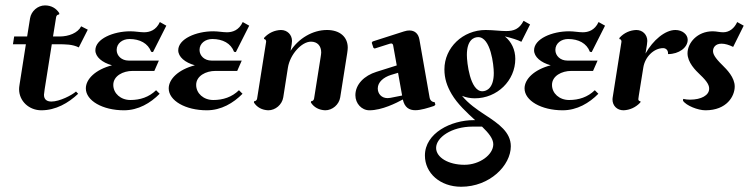

<svg xmlns="http://www.w3.org/2000/svg" viewBox="-20 -411 2824 724"><path d="M77.6 -244.1 54 -93.8C52.5 -85 52 -79.1 52 -74.7C52 -29.8 89.4 4.9 136 4.9C190.2 4.9 237.8 -22.5 274.7 -57.4L266.6 -65.9C251.2 -52 204.6 -28.1 174.1 -28.1C157.7 -28.1 145.8 -34.9 145.8 -53.7C145.8 -56.4 147.5 -67.6 148.4 -74.5L175.3 -244.1H197.8C227.1 -244.1 253.2 -244.1 277.1 -232.2L311 -299.1L286.1 -311.8C273.2 -286.6 239.5 -273.4 204.3 -273.4H179.9L191.7 -346.7C192.6 -352.5 197 -356.4 202.9 -356.4L203.6 -361.3C191.9 -379.9 173.1 -390.6 149.7 -390.6C122.3 -390.6 97.7 -369.1 93.3 -341.8L82.3 -273.4H33.4L28.8 -244.1Z M402.3 -164.8C339.4 -148.4 303.7 -112.5 303.7 -77.6C303.7 -31.7 366.5 4.9 447.5 4.9C501.7 4.9 547.6 -22.5 582 -57.4L568.6 -70.8C541.7 -44.7 508.5 -33.9 471.7 -33.9C435.1 -33.9 407.2 -58.8 407.2 -90.8C407.2 -124.8 443.8 -143.6 480 -143.6H562L579.1 -182.6H464.6C439.2 -182.6 419.9 -200.2 419.9 -222.7C419.9 -247.6 441.9 -263.9 468 -263.9C507.3 -263.9 538.1 -247.6 550 -215.8L556.9 -214.6L607.2 -314.2L582.8 -327.9C568.4 -296.4 543.7 -289.3 523.2 -289.3C507.8 -289.3 490 -293 471.7 -293C407.2 -293 339.6 -264.4 339.6 -221.4C339.6 -196.5 365.2 -175 402.3 -164.8Z M714.8 -164.8C651.9 -148.4 616.2 -112.5 616.2 -77.6C616.2 -31.7 679 4.9 760 4.9C814.2 4.9 860.1 -22.5 894.5 -57.4L881.1 -70.8C854.2 -44.7 821 -33.9 784.2 -33.9C747.6 -33.9 719.7 -58.8 719.7 -90.8C719.7 -124.8 756.3 -143.6 792.5 -143.6H874.5L891.6 -182.6H777.1C751.7 -182.6 732.4 -200.2 732.4 -222.7C732.4 -247.6 754.4 -263.9 780.5 -263.9C819.8 -263.9 850.6 -247.6 862.5 -215.8L869.4 -214.6L919.7 -314.2L895.3 -327.9C880.9 -296.4 856.2 -289.3 835.7 -289.3C820.3 -289.3 802.5 -293 784.2 -293C719.7 -293 652.1 -264.4 652.1 -221.4C652.1 -196.5 677.7 -175 714.8 -164.8Z M949.5 -39.1C948.5 -33.2 944.1 -29.3 938.2 -29.3L937.5 -24.4C949.2 -5.9 968.3 3.9 991.5 4.9C1018.8 4.9 1043.7 -16.6 1048.1 -43.9L1065.7 -156.2C1073.5 -205.1 1116.9 -253.9 1152.6 -253.9C1176.8 -253.9 1191.2 -238 1191.2 -213.4C1191.2 -209.7 1190.4 -204.1 1189.2 -196.3L1164.3 -39.1C1163.3 -33.2 1158.9 -29.3 1153.1 -29.3L1152.3 -24.4C1164.1 -5.9 1183.1 3.9 1206.3 4.9C1233.6 4.9 1258.5 -16.6 1262.9 -43.9L1289.3 -210.9C1290.5 -219.2 1291.3 -226.6 1291.3 -231.2C1291.3 -271.7 1261.5 -297.9 1213.1 -297.9C1158.4 -297.9 1106 -265.9 1075.7 -219.5C1079.8 -239.5 1081.1 -252.9 1081.1 -256.6C1081.1 -279.8 1063.7 -297.9 1039.3 -297.9C1015.6 -297.1 993.4 -287.4 976.1 -268.6L975.3 -263.7C980.7 -263.7 983.6 -259.8 983.6 -253.9Z M1476.1 -164.3 1399.4 -140.1C1354 -126 1320.1 -93.3 1320.1 -52C1320.1 -20.5 1343.8 4.9 1373 4.9C1420.7 4.9 1474.9 -22.9 1499 -35.9C1505.6 -5.4 1523.4 4.6 1546.1 4.6C1567.1 4.6 1593.3 -3.9 1617.4 -11.7L1621.8 -16.6L1618.9 -25.9C1609.9 -25.9 1601.8 -32 1599.9 -43.5L1561.5 -262.2C1557.6 -284.2 1543.9 -296.1 1523.9 -296.1C1518.1 -296.1 1512.2 -295.4 1503.2 -292.5L1385 -254.6L1381.8 -249.8L1388.2 -230.5L1392.8 -228L1449.7 -246.1C1452.1 -246.8 1454.1 -247.1 1455.1 -247.1C1458.7 -247.1 1461.7 -244.4 1462.4 -240.5ZM1481 -136.5 1496.3 -50.8 1451.9 -42C1448.2 -41.3 1444.8 -41 1441.4 -41C1418.2 -41 1404.5 -57.9 1404.5 -77.6C1404.5 -101.3 1426.3 -119.6 1454.1 -128.4Z M1740.5 -203.6C1740.5 -259.8 1766.1 -271 1783.2 -271C1830.3 -271 1842 -165.8 1842 -135.7C1842 -79.6 1815.9 -66.9 1798.6 -66.9C1752.2 -66.9 1740.5 -176.3 1740.5 -203.6ZM1797.6 66.4C1822.3 90.3 1840.1 111.8 1840.1 133.1C1840.1 172.4 1788.8 210.4 1731.4 210.4C1670.4 210.4 1624.5 182.4 1624.5 146.7C1624.5 107.9 1681.9 66.4 1762.5 66.4ZM1655.8 -149.4C1655.8 -115 1665.5 -86.2 1683.1 -56.2C1705.3 -18.6 1740.2 13.4 1771.5 42H1766.4C1681.2 42 1582.3 90.6 1582.3 175.5C1582.3 241.9 1639.6 293.2 1719 293.2C1826.7 293.2 1906.2 212.9 1906.2 140.6C1906.2 87.6 1860.8 55.9 1810.3 22.9C1778.1 2 1746.3 -20.3 1722.2 -49.6C1736.6 -43.7 1752.9 -40.3 1770.5 -40.3C1854.7 -40.3 1923.1 -106.9 1923.1 -189C1923.1 -223.6 1908.4 -253.9 1883.8 -273.7C1909.2 -267.8 1932.4 -260.5 1946 -253.4L1978.8 -318.8L1954.3 -332.5C1938.2 -300.8 1916.7 -293.9 1888.4 -293.9C1878.4 -293.9 1866.9 -294.7 1854.7 -295.7C1842 -296.6 1826.2 -297.9 1811.3 -297.9C1725.3 -297.9 1655.8 -231.4 1655.8 -149.4Z M2056.6 -164.8C1993.7 -148.4 1958 -112.5 1958 -77.6C1958 -31.7 2020.8 4.9 2101.8 4.9C2156 4.9 2201.9 -22.5 2236.3 -57.4L2222.9 -70.8C2196 -44.7 2162.8 -33.9 2126 -33.9C2089.4 -33.9 2061.5 -58.8 2061.5 -90.8C2061.5 -124.8 2098.1 -143.6 2134.3 -143.6H2216.3L2233.4 -182.6H2118.9C2093.5 -182.6 2074.2 -200.2 2074.2 -222.7C2074.2 -247.6 2096.2 -263.9 2122.3 -263.9C2161.6 -263.9 2192.4 -247.6 2204.3 -215.8L2211.2 -214.6L2261.5 -314.2L2237.1 -327.9C2222.7 -296.4 2198 -289.3 2177.5 -289.3C2162.1 -289.3 2144.3 -293 2126 -293C2061.5 -293 1993.9 -264.4 1993.9 -221.4C1993.9 -196.5 2019.5 -175 2056.6 -164.8Z M2291.3 -49.8C2290 -42.7 2289.6 -38.6 2289.6 -35.9C2289.6 -12.5 2306.6 4.9 2331.3 4.9C2355 3.9 2377 -5.9 2394.5 -24.4L2395.3 -29.3C2390.1 -29.3 2387 -32.2 2387 -37.1C2387 -38.1 2387.9 -44.7 2388.9 -51L2405.8 -156.2C2412.1 -196.8 2445.8 -229.5 2480.7 -229.5C2491 -229.5 2499 -221.7 2499 -210.9V-207C2540 -207 2573.2 -231.4 2573.2 -261C2573.2 -281.5 2552.5 -297.9 2526.9 -297.9C2487.8 -297.9 2442.4 -259.5 2414.1 -209.2C2419.2 -237.3 2420.9 -252 2420.9 -256.6C2420.9 -279.8 2403.8 -297.9 2379.4 -297.9C2355.7 -297.1 2333.5 -287.4 2316.2 -268.6L2315.2 -263.7C2320.6 -263.7 2323.5 -259.8 2323.5 -253.9Z M2556.2 -38.1 2555.4 -31.2C2567.4 -12.7 2611.8 4.9 2640.1 4.9C2720.9 4.9 2750.5 -48.6 2750.5 -84.7C2750.5 -119.1 2720.7 -148.9 2704.1 -165.3C2674.3 -194.3 2668.7 -208 2668.7 -218.8C2668.7 -230.7 2676.8 -246.3 2700.9 -246.3C2713.9 -246.3 2729.5 -241.7 2744.6 -234.1L2784.4 -314.2L2759.8 -327.9C2749.5 -304.9 2730.7 -289.3 2707.3 -289.3C2701.2 -289.3 2694.8 -290 2688.5 -291C2682.6 -292 2674.6 -293 2667.5 -293C2608.9 -293 2572.5 -248.8 2572.5 -210C2572.5 -175.5 2602.8 -145.5 2619.6 -129.6C2650.4 -100.8 2654.1 -87.2 2654.1 -76.4C2654.1 -51.8 2624.5 -35.2 2581.8 -35.2C2574.5 -35.2 2563.7 -36.1 2556.2 -38.1Z"/></svg>

Font: RisaltypS01
Style: Medium
Weight: 500
Italic angle: -9°
Designer: gluk
Foundry: gluk
Version: Version 0.24